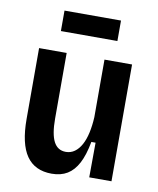

<svg xmlns="http://www.w3.org/2000/svg" viewBox="-82 -772 701 850"><g transform="rotate(10 269.0 -347.5)"><path d="M208 13Q132 13 94.5 -41Q57 -95 57 -207V-525H181V-230Q181 -160 198.5 -126.5Q216 -93 253 -93Q275 -93 292.5 -105.5Q310 -118 322.5 -141Q335 -164 342 -196Q349 -228 351 -266V-525H475V-213V0H375L376 -156H357Q346 -96 326.5 -59Q307 -22 278 -4.5Q249 13 208 13ZM139 -616V-708H393V-616Z"/></g></svg>

Font: Bricolage Grotesque SemiCondensed SemiBold
Style: Regular
Weight: 600
Width: 4
Designer: Mathieu Triay
Foundry: Atelier Triay
Version: Version 1.001;gftools[0.9.33.dev8+g029e19f]